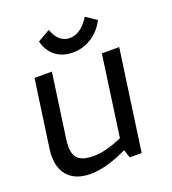

<svg xmlns="http://www.w3.org/2000/svg" viewBox="-125 -758 773 863"><g transform="rotate(-20 261.5 -326.5)"><path d="M283 -596C243 -596 219 -625 206 -663L147 -629C160 -572 204 -530 274 -530C344 -530 400 -572 429 -629L378 -663C355 -625 323 -596 283 -596ZM109 -141C109 -152 110 -164 112 -177L155 -482H72L26 -157C24 -145 24 -134 24 -123C24 -41 72 10 162 10C214 10 273 -7 339 -39L352 0H409L477 -482H394L340 -96C288 -73 242 -61 202 -61C135 -61 109 -86 109 -141Z"/></g></svg>

Font: Cantarell
Style: Oblique
Weight: 400
Italic angle: -8°
Designer: Dave Crossland
Version: Version 0.024